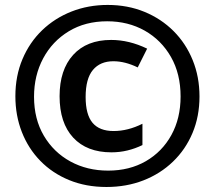

<svg xmlns="http://www.w3.org/2000/svg" viewBox="-20 -744 866 774"><path d="M409.2 9.8Q326.2 9.8 258.5 -18.1Q190.9 -45.9 142.6 -95.5Q94.2 -145 68.1 -211.7Q42 -278.3 42 -356Q42 -438 70.6 -505.6Q99.1 -573.2 149.9 -622.1Q200.7 -670.9 268.3 -697.5Q335.9 -724.1 414.1 -724.1Q494.6 -724.1 562.3 -696.3Q629.9 -668.5 679.7 -618.7Q729.5 -568.8 756.8 -501.5Q784.2 -434.1 784.2 -355Q784.2 -274.9 756.1 -208Q728 -141.1 677.2 -92.3Q626.5 -43.5 558.1 -16.8Q489.7 9.8 409.2 9.8ZM416 -56.2Q502 -56.2 567.9 -94.2Q633.8 -132.3 670.9 -199.7Q708 -267.1 708 -355Q708 -446.3 669.2 -514.4Q630.4 -582.5 563.5 -620.4Q496.6 -658.2 412.1 -658.2Q323.7 -658.2 257.3 -617.9Q190.9 -577.6 154.1 -508.8Q117.2 -439.9 117.2 -354Q117.2 -264.2 156.7 -197Q196.3 -129.9 263.9 -93Q331.5 -56.2 416 -56.2ZM429.2 -129.9Q330.1 -129.9 275.1 -189.2Q220.2 -248.5 220.2 -356Q220.2 -462.4 274.9 -522.7Q329.6 -583 428.2 -583Q500.5 -583 573.2 -547.9L535.2 -472.2Q483.9 -497.1 437 -497.1Q383.8 -497.1 354.5 -461.9Q325.2 -426.8 325.2 -353Q325.2 -282.2 353 -249Q380.9 -215.8 438 -215.8Q495.6 -215.8 554.2 -245.1V-159.2Q524.9 -145 493.9 -137.5Q462.9 -129.9 429.2 -129.9Z"/></svg>

Font: Open Sans Condensed
Style: Bold Italic
Weight: 700
Width: 3
Italic angle: -12°
Designer: Monotype Design Team
Foundry: Monotype Imaging Inc.
Version: Version 3.003; ttfautohint (v1.8.4)